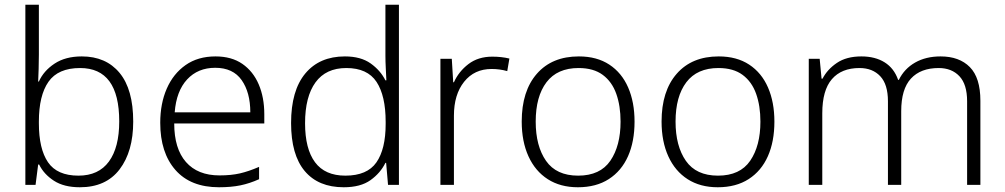

<svg xmlns="http://www.w3.org/2000/svg" viewBox="-20 -780 4238 810"><path d="M144 -550Q144 -521 143 -488.5Q142 -456 141 -436H144Q164 -481 210 -511.5Q256 -542 325 -542Q427 -542 484.5 -472.5Q542 -403 542 -267Q542 -141 484.5 -65.5Q427 10 317 10Q250 10 207.5 -17.5Q165 -45 145 -86H141L130 0H87V-760H144ZM318 -493Q225 -493 184.5 -435Q144 -377 144 -267V-260Q144 -152 182.5 -95.5Q221 -39 311 -39Q396 -39 439.5 -98.5Q483 -158 483 -268Q483 -493 318 -493Z M889 -542Q957 -542 1002.5 -510.5Q1048 -479 1071.5 -424Q1095 -369 1095 -298V-259H715Q715 -153 764.5 -96.5Q814 -40 906 -40Q955 -40 992 -48.5Q1029 -57 1073 -76V-24Q1033 -6 994 2Q955 10 904 10Q784 10 720 -63Q656 -136 656 -262Q656 -343 683.5 -406Q711 -469 763 -505.5Q815 -542 889 -542ZM888 -494Q815 -494 769.5 -445Q724 -396 717 -306H1036Q1036 -390 999.5 -442Q963 -494 888 -494Z M1430 10Q1323 10 1265.5 -58.5Q1208 -127 1208 -261Q1208 -398 1268 -470Q1328 -542 1435 -542Q1502 -542 1543.5 -512.5Q1585 -483 1606 -441H1610Q1609 -464 1607.5 -492.5Q1606 -521 1606 -545V-760H1663V0H1617L1609 -93H1606Q1585 -50 1543 -20Q1501 10 1430 10ZM1437 -39Q1529 -39 1568 -95Q1607 -151 1607 -257V-266Q1607 -376 1568.5 -434.5Q1530 -493 1441 -493Q1355 -493 1311 -432.5Q1267 -372 1267 -260Q1267 -152 1309 -95.5Q1351 -39 1437 -39Z M2057 -541Q2096 -541 2129 -533L2120 -480Q2088 -489 2054 -489Q1981 -489 1938 -435Q1895 -381 1895 -292V0H1838V-532H1886L1892 -433H1895Q1915 -478 1956 -509.5Q1997 -541 2057 -541Z M2657 -267Q2657 -183 2629.5 -121Q2602 -59 2548.5 -24.5Q2495 10 2418 10Q2344 10 2291 -24Q2238 -58 2209.5 -120.5Q2181 -183 2181 -267Q2181 -396 2245 -469Q2309 -542 2422 -542Q2498 -542 2550.5 -507.5Q2603 -473 2630 -411Q2657 -349 2657 -267ZM2240 -267Q2240 -164 2283.5 -101.5Q2327 -39 2419 -39Q2512 -39 2555 -102Q2598 -165 2598 -267Q2598 -333 2580 -384Q2562 -435 2523 -464Q2484 -493 2421 -493Q2331 -493 2285.5 -433Q2240 -373 2240 -267Z M3247 -267Q3247 -183 3219.5 -121Q3192 -59 3138.5 -24.5Q3085 10 3008 10Q2934 10 2881 -24Q2828 -58 2799.5 -120.5Q2771 -183 2771 -267Q2771 -396 2835 -469Q2899 -542 3012 -542Q3088 -542 3140.5 -507.5Q3193 -473 3220 -411Q3247 -349 3247 -267ZM2830 -267Q2830 -164 2873.5 -101.5Q2917 -39 3009 -39Q3102 -39 3145 -102Q3188 -165 3188 -267Q3188 -333 3170 -384Q3152 -435 3113 -464Q3074 -493 3011 -493Q2921 -493 2875.5 -433Q2830 -373 2830 -267Z M3948 -542Q4027 -542 4071.5 -497Q4116 -452 4116 -355V0H4060V-353Q4060 -424 4027.5 -458.5Q3995 -493 3940 -493Q3864 -493 3823 -448.5Q3782 -404 3782 -311V0H3726V-353Q3726 -424 3693.5 -458.5Q3661 -493 3606 -493Q3530 -493 3489.5 -446Q3449 -399 3449 -302V0H3392V-532H3438L3446 -448H3450Q3470 -487 3510.5 -514.5Q3551 -542 3614 -542Q3672 -542 3712 -517Q3752 -492 3769 -443H3772Q3795 -490 3840.5 -516Q3886 -542 3948 -542Z"/></svg>

Font: Noto Sans Myanmar Light
Style: Regular
Weight: 300
Designer: Monotype Design Team
Foundry: Monotype Imaging Inc.
Version: Version 2.107; ttfautohint (v1.8.4.7-5d5b)